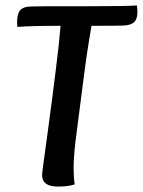

<svg xmlns="http://www.w3.org/2000/svg" viewBox="-20 -684 526 707"><path d="M438 -590Q412 -589 317 -589Q300 -492 289 -404L263 -203Q251 -115 251 -66Q251 -32 255 -5Q231 3 193 3Q135 3 135 -39Q135 -46 140 -82.5Q145 -119 158.5 -218.5Q172 -318 186 -431Q198 -526 203 -589Q100 -589 44 -585Q43 -592 43 -603Q43 -633 54 -646Q65 -659 91 -660Q116 -661 195 -661H301Q450 -661 484 -664Q486 -652 486 -640Q486 -615 475 -603.5Q464 -592 438 -590Z"/></svg>

Font: Overlock
Style: Bold Italic
Weight: 700
Designer: Dario Muhafara
Foundry: Dario Manuel Muhafara
Version: Version 1.002